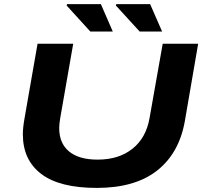

<svg xmlns="http://www.w3.org/2000/svg" viewBox="-20 -899 994 931"><path d="M418 -746.1 303.2 -872.1 305.2 -878.9H469.2L526.9 -746.1ZM657.2 -746.1 542 -872.1 543.9 -878.9H708L766.1 -746.1ZM449.2 12.2Q269.5 12.2 180.2 -55.4Q90.8 -123 90.8 -248Q90.8 -280.3 99.1 -326.2L162.1 -687H335L272 -326.2Q267.1 -297.9 267.1 -277.8Q267.1 -204.1 314.9 -164.6Q362.8 -125 453.1 -125Q556.2 -125 622.3 -177.7Q688.5 -230.5 705.1 -326.2L769 -687H940.9L876 -310.1Q848.1 -155.3 741.2 -71.5Q634.3 12.2 449.2 12.2Z"/></svg>

Font: Archivo Expanded
Style: Bold Italic
Weight: 700
Width: 7
Italic angle: -10°
Designer: Hector Gatti
Foundry: Omnibus-Type
Version: Version 2.001